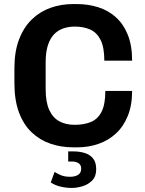

<svg xmlns="http://www.w3.org/2000/svg" viewBox="-20 -716 715 946"><path d="M342 10Q281 10 228.5 -8Q176 -26 136 -64Q96 -102 73.5 -162Q51 -222 51 -307V-380Q51 -462 74 -522Q97 -582 137 -620.5Q177 -659 229 -677.5Q281 -696 340 -696H358Q414 -696 463.5 -680.5Q513 -665 550.5 -631.5Q588 -598 609.5 -545Q631 -492 631 -417H494Q494 -483 475.5 -519.5Q457 -556 424.5 -570.5Q392 -585 348 -585Q317 -585 290.5 -575.5Q264 -566 245 -545.5Q226 -525 215.5 -491.5Q205 -458 205 -410V-276Q205 -212 223 -173.5Q241 -135 273 -118Q305 -101 348 -101Q395 -101 429 -115.5Q463 -130 481 -166.5Q499 -203 499 -268H631Q631 -197 609.5 -144.5Q588 -92 551 -58Q514 -24 465 -7Q416 10 360 10ZM334 210Q306 210 278.5 203.5Q251 197 230 183L249 131Q261 139 279.5 147Q298 155 326 155Q348 155 364 146Q380 137 380 115Q380 97 367.5 88.5Q355 80 337 80H316V30H343Q371 30 396.5 37.5Q422 45 438 64Q454 83 454 118Q454 153 434.5 173Q415 193 387 201.5Q359 210 334 210Z"/></svg>

Font: Chivo Medium SemiBold
Style: Regular
Weight: 600
Version: Version 2.002